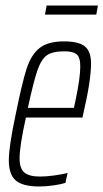

<svg xmlns="http://www.w3.org/2000/svg" viewBox="-20 -668 375 696"><path d="M12 -87Q12 -137 37 -254Q60 -368 76.5 -419Q93 -470 123.5 -494Q154 -518 212 -518Q265 -518 287.5 -500Q310 -482 310 -438Q310 -376 282 -256L279 -242H74Q51 -139 51 -94Q51 -57 68.5 -42.5Q86 -28 125 -28Q148 -28 177 -32Q206 -36 225 -41L217 -5Q202 0 174.5 4Q147 8 122 8Q63 8 37.5 -13.5Q12 -35 12 -87ZM248 -277 254 -305Q271 -386 271 -427Q271 -461 257.5 -471.5Q244 -482 214 -482Q171 -482 150.5 -468Q130 -454 116 -414Q102 -374 81 -277ZM143 -615 149 -648H335L329 -615Z"/></svg>

Font: Saira Ultra Condensed ExLight
Style: Italic
Weight: 200
Width: 1
Italic angle: -12°
Designer: Hector Gatti with collaboration of the Omnibus-Type team
Foundry: Omnibus-Type
Version: Version 1.001; ttfautohint (v1.8)